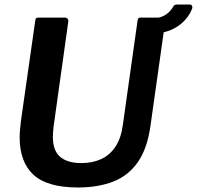

<svg xmlns="http://www.w3.org/2000/svg" viewBox="-20 -820 871 850"><path d="M646 -262Q632 -162 590 -102Q548 -42 481 -16Q414 10 325 10Q189 10 128 -46.5Q67 -103 67 -212Q67 -229 69 -248Q71 -267 73 -287L136 -728Q137 -737 140 -739.5Q143 -742 149 -742H268Q276 -742 280 -736Q284 -730 282 -722L217 -258Q216 -246 215 -235.5Q214 -225 214 -214Q214 -153 246.5 -125.5Q279 -98 340 -98Q389 -98 427.5 -115.5Q466 -133 491 -170.5Q516 -208 524 -268L589 -729Q591 -737 593 -739.5Q595 -742 602 -742H697Q704 -742 708 -736Q712 -730 711 -722L646 -262ZM820 -800Q828 -800 830.5 -793Q833 -786 829 -778Q816 -747 791 -723Q766 -699 732 -685.5Q698 -672 657 -672L661 -740Q691 -740 713 -754.5Q735 -769 747 -791Q750 -797 755 -798.5Q760 -800 765 -800Z"/></svg>

Font: Libre Franklin SemiBold
Style: Italic
Weight: 600
Italic angle: -8°
Designer: Pablo Impallari, Rodrigo Fuenzalida, Nhung Nguyen
Foundry: Impallari Type
Version: Version 3.000